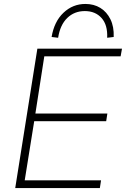

<svg xmlns="http://www.w3.org/2000/svg" viewBox="-20 -951 637 971"><path d="M57 0 169 -705H597L590 -666H204L159 -377H523L517 -338H153L105 -39H491L485 0ZM274 -760 241 -764Q254 -842 301 -886.5Q348 -931 412 -931Q455 -931 487.5 -911Q520 -891 538.5 -853.5Q557 -816 555 -764L522 -760Q525 -825 493.5 -860Q462 -895 409 -895Q356 -895 320 -860Q284 -825 274 -760Z"/></svg>

Font: Mulish ExtraLight
Style: Italic
Weight: 200
Italic angle: -9°
Designer: Vernon Adams
Foundry: Vernon Adams
Version: Version 3.603